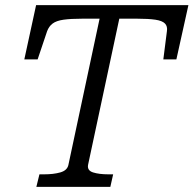

<svg xmlns="http://www.w3.org/2000/svg" viewBox="-20 -730 756 750"><path d="M247 -85 369 -657H301Q256 -657 228 -653Q200 -649 185.5 -638Q171 -627 164 -608L127 -498H75L121 -710H716L669 -498H618L632 -608Q635 -627 624.5 -638Q614 -649 587 -653Q560 -657 516 -657H446L324 -86Q320 -64 343.5 -56.5Q367 -49 404 -49H422L411 0H122L134 -49H152Q189 -49 215.5 -56.5Q242 -64 247 -85Z"/></svg>

Font: Roboto Serif Light
Style: Italic
Weight: 300
Italic angle: -10°
Version: Version 1.007